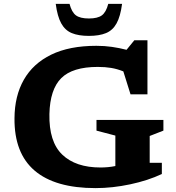

<svg xmlns="http://www.w3.org/2000/svg" viewBox="-20 -955 905 987"><path d="M749.5 -118H812V-60.5Q741 -27 649.5 -7.5Q558 12 471 12Q263.5 12 158.2 -77.8Q53 -167.5 54.5 -346.5Q55 -461.5 102.5 -545Q150 -628.5 243.2 -674Q336.5 -719.5 475.5 -719.5Q517.5 -719.5 555.5 -714Q593.5 -708.5 630.5 -699L670.5 -748H738V-470H651L614 -588Q583 -600.5 551.8 -605.8Q520.5 -611 483 -611Q352.5 -611 294.8 -553.2Q237 -495.5 234 -369Q231 -226.5 300 -160.2Q369 -94 496.5 -94Q515.5 -94 534.8 -95.8Q554 -97.5 573 -101.5V-258L476 -283.5V-338.5H820V-283.5L749.5 -256ZM437 -860Q482 -860 503.8 -876.2Q525.5 -892.5 536.5 -935H607.5Q599 -870.5 579.2 -834.8Q559.5 -799 524.8 -784.8Q490 -770.5 437 -770.5Q384 -770.5 349.2 -784.8Q314.5 -799 294.8 -834.8Q275 -870.5 266.5 -935H337.5Q348.5 -892.5 370.2 -876.2Q392 -860 437 -860Z"/></svg>

Font: Newsreader Caption SemiBold
Style: Regular
Weight: 600
Designer: Hugues Gentile
Foundry: Production Type
Version: Version 1.001